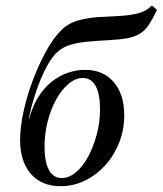

<svg xmlns="http://www.w3.org/2000/svg" viewBox="-20 -652 580 684"><path d="M196 11.3Q128.2 11.3 89.9 -32.7Q51.6 -76.6 51.6 -152.4Q51.6 -199.2 64.1 -256Q76.6 -312.9 98.4 -369.8Q120.2 -426.6 146.4 -473.4Q172.6 -520.2 200 -546Q225 -570.2 259.3 -579.4Q293.5 -588.7 330.6 -591.1Q367.7 -593.5 404.4 -595.2Q441.1 -596.8 471.4 -604.4Q501.6 -612.1 521 -632.3L539.5 -616.9Q525.8 -588.7 514.1 -569.8Q502.4 -550.8 488.3 -539.1Q474.2 -527.4 454 -521Q433.9 -514.5 403.6 -511.7Q373.4 -508.9 328.2 -506.5Q286.3 -504 257.3 -498.8Q228.2 -493.5 209.3 -483.9Q190.3 -474.2 176.2 -458.5Q162.1 -442.7 148.4 -418.5Q137.1 -398.4 124.6 -368.5Q112.1 -338.7 101.2 -303.2Q90.3 -267.7 82.3 -229H87.9L82.3 -223.4Q94.4 -271 115.7 -305.2Q137.1 -339.5 164.1 -360.9Q191.1 -382.3 221.8 -392.7Q252.4 -403.2 283.1 -403.2Q347.6 -403.2 385.1 -359.7Q422.6 -316.1 422.6 -241.1Q422.6 -190.3 404.8 -144.8Q387.1 -99.2 355.6 -64.1Q324.2 -29 283.1 -8.9Q241.9 11.3 196 11.3ZM200 -17.7Q225.8 -17.7 250.4 -38.3Q275 -58.9 294 -94Q312.9 -129 324.6 -172.6Q336.3 -216.1 336.3 -262.9Q336.3 -317.7 320.6 -346Q304.8 -374.2 275 -374.2Q249.2 -374.2 224.6 -353.6Q200 -333.1 180.6 -298.4Q161.3 -263.7 150 -220.2Q138.7 -176.6 138.7 -129.8Q138.7 -75 154.4 -46.4Q170.2 -17.7 200 -17.7Z"/></svg>

Font: Playfair 5pt SemiExpanded Light Medium
Style: Italic
Weight: 500
Italic angle: -15.6°
Version: Version 2.001;gftools[0.9.30]